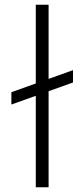

<svg xmlns="http://www.w3.org/2000/svg" viewBox="-20 -790 351 810"><path d="M28 -401 288 -494V-442L28 -349ZM131 -770H185V0H131Z"/></svg>

Font: Unbounded ExtraLight
Style: Regular
Weight: 250
Designer: Luke Prowse, Jean-Baptiste Morizot, Fátima Lázaro, Florian Runge
Foundry: NaN
Version: Version 1.701;gftools[0.9.28.dev5+ged2979d]